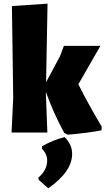

<svg xmlns="http://www.w3.org/2000/svg" viewBox="-20 -722 580 1046"><path d="M527 -472 407 -263Q454 -167 534 -32L533 -12Q468 1 350 12L330 2Q271 -106 230 -221V-210L238 0H43L52 -190L45 -689L239 -702L231 -274L307 -416L328 -472ZM332 25Q373 65 373 116Q373 213 243 304L191 258L189 246Q237 204 237 153Q237 117 209 89V75Q270 40 332 25Z"/></svg>

Font: Alegreya Sans Black
Style: Regular
Weight: 900
Designer: Juan Pablo del Peral
Foundry: Huerta Tipografica
Version: Version 2.007